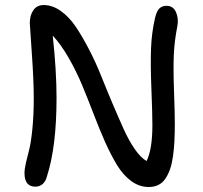

<svg xmlns="http://www.w3.org/2000/svg" viewBox="-20 -730 803 761"><path d="M120.1 9.8Q77.1 9.8 77.1 -43.9Q77.1 -60.1 82.8 -85Q88.4 -109.9 95.5 -136.2Q102.5 -162.6 108.2 -217.5Q113.8 -272.5 113.8 -341.8Q113.8 -409.7 106 -520.8Q98.1 -631.8 98.1 -638.2Q98.1 -669.4 112.3 -689.7Q126.5 -710 152.8 -710Q188 -710 221.2 -686.3Q254.4 -662.6 280.8 -623.3Q307.1 -584 333.5 -533Q359.9 -481.9 381.6 -427.5Q403.3 -373 426.5 -318.4Q449.7 -263.7 470.2 -218.3Q490.7 -172.9 514.4 -138.7Q538.1 -104.5 561 -91.8Q584 -137.7 584 -234.9Q584 -278.3 580.1 -376.5Q576.2 -474.6 578.6 -537.8Q581.1 -601.1 594.2 -657.2Q600.1 -684.1 610.8 -695.6Q621.6 -707 640.1 -707Q666 -707 677.2 -682.6Q688.5 -658.2 683.1 -627Q671.4 -568.8 668.9 -512.9Q666.5 -457 669.7 -369.6Q672.9 -282.2 672.9 -242.2Q672.9 -202.6 671.4 -172.1Q669.9 -141.6 665.8 -111.6Q661.6 -81.5 654.3 -60.3Q647 -39.1 635.7 -22.2Q624.5 -5.4 607.9 2.9Q591.3 11.2 569.8 11.2Q532.2 11.2 500 -12.5Q467.8 -36.1 443.1 -76.9Q418.5 -117.7 396 -168.5Q373.5 -219.2 351.1 -278.1Q328.6 -336.9 305.9 -391.6Q283.2 -446.3 252.7 -499.8Q222.2 -553.2 189 -588.9Q204.1 -450.2 204.1 -341.8Q204.1 -148.4 166 -30.8Q161.6 -12.2 149.7 -1.2Q137.7 9.8 120.1 9.8Z"/></svg>

Font: Shantell Sans Normal
Style: Regular
Weight: 400
Designer: Stephen Nixon, Anya Danilova, Shantell Martin
Foundry: Arrow Type
Version: Version 1.006;[559af2be0]